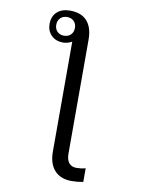

<svg xmlns="http://www.w3.org/2000/svg" viewBox="-100 -797 800 1073"><g transform="rotate(10 300.0 -260.5)"><path d="M108.9 -635.7Q108.9 -679.7 136 -704.3Q163.1 -729 209 -729Q274.4 -729 306.6 -691.9Q338.9 -654.8 338.9 -587.9V60.5Q338.9 93.8 353.3 112.1Q367.7 130.4 396 130.4Q422.4 130.4 447.8 124V201.2Q414.1 207.5 382.3 207.5Q319.8 207.5 285.4 170.2Q251 132.8 251 63V-560.5Q243.7 -555.2 228.8 -550.8Q213.9 -546.4 200.7 -546.4Q159.7 -546.4 134.3 -571.5Q108.9 -596.7 108.9 -635.7ZM146.5 -638.2Q146.5 -614.3 161.1 -599.6Q175.8 -585 199.2 -585Q223.1 -585 237.8 -599.6Q252.4 -614.3 252.4 -638.2Q252.4 -661.6 238 -676.3Q223.6 -690.9 199.2 -690.9Q175.8 -690.9 161.1 -676.3Q146.5 -661.6 146.5 -638.2Z"/></g></svg>

Font: Courier New
Style: Regular
Weight: 400
Designer: Steve Matteson
Foundry: Ascender Corporation
Version: Version 2.00.3